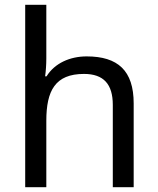

<svg xmlns="http://www.w3.org/2000/svg" viewBox="-20 -780 658 800"><path d="M173 -537V-760H85V0H173V-277C173 -402 210 -472 330 -472C412 -472 450 -429 450 -343V0H537V-349C537 -486 471 -545 341 -545C272 -545 208 -517 174 -462H168C171 -483 173 -511 173 -537Z"/></svg>

Font: Noto Sans Miao
Style: Regular
Weight: 400
Designer: Monotype Design Team
Foundry: Monotype Imaging Inc.
Version: Version 2.003